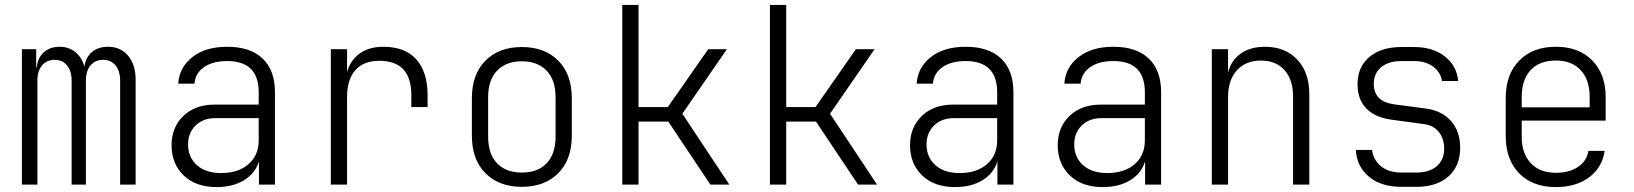

<svg xmlns="http://www.w3.org/2000/svg" viewBox="-20 -750 6640 780"><path d="M69 0V-550H127V-476H129Q133 -515 158 -537.5Q183 -560 222 -560Q260 -560 286.5 -538Q313 -516 323 -479Q328 -517 353.5 -538.5Q379 -560 419 -560Q470 -560 500.5 -523.5Q531 -487 531 -426V0H468V-423Q468 -461 449.5 -484Q431 -507 399 -507Q367 -507 348 -484.5Q329 -462 329 -423V0H271V-423Q271 -461 252.5 -484Q234 -507 202 -507Q170 -507 151 -484.5Q132 -462 132 -423V0Z M860 10Q775 10 726 -37.5Q677 -85 677 -160Q677 -233 725 -279Q773 -325 851 -325H1031V-375Q1031 -502 903 -502Q844 -502 808.5 -477Q773 -452 770 -410H704Q708 -476 761.5 -518Q815 -560 903 -560Q997 -560 1047 -512Q1097 -464 1097 -376V0H1032V-95Q1018 -47 972.5 -18.5Q927 10 860 10ZM878 -47Q948 -47 989.5 -83Q1031 -119 1031 -180V-270H854Q805 -270 774.5 -240Q744 -210 744 -164Q744 -111 780 -79Q816 -47 878 -47Z M1324 0V-550H1390V-457Q1403 -505 1441 -532.5Q1479 -560 1537 -560Q1626 -560 1671.5 -508.5Q1717 -457 1717 -364V-315H1651V-364Q1651 -503 1521 -503Q1457 -503 1423.5 -465Q1390 -427 1390 -356V0Z M2100 9Q2007 9 1952 -46.5Q1897 -102 1897 -199V-351Q1897 -448 1952 -503.5Q2007 -559 2100 -559Q2193 -559 2248 -503.5Q2303 -448 2303 -351V-199Q2303 -102 2248 -46.5Q2193 9 2100 9ZM2100 -49Q2165 -49 2201 -87Q2237 -125 2237 -195V-355Q2237 -425 2200.5 -463Q2164 -501 2100 -501Q2036 -501 1999.5 -463Q1963 -425 1963 -355V-195Q1963 -125 1999 -87Q2035 -49 2100 -49Z M2508 0V-730H2574V-315H2693L2857 -550H2933L2752 -288L2943 0H2866L2695 -256H2574V0Z M3108 0V-730H3174V-315H3293L3457 -550H3533L3352 -288L3543 0H3466L3295 -256H3174V0Z M3860 10Q3775 10 3726 -37.5Q3677 -85 3677 -160Q3677 -233 3725 -279Q3773 -325 3851 -325H4031V-375Q4031 -502 3903 -502Q3844 -502 3808.5 -477Q3773 -452 3770 -410H3704Q3708 -476 3761.5 -518Q3815 -560 3903 -560Q3997 -560 4047 -512Q4097 -464 4097 -376V0H4032V-95Q4018 -47 3972.5 -18.5Q3927 10 3860 10ZM3878 -47Q3948 -47 3989.5 -83Q4031 -119 4031 -180V-270H3854Q3805 -270 3774.5 -240Q3744 -210 3744 -164Q3744 -111 3780 -79Q3816 -47 3878 -47Z M4460 10Q4375 10 4326 -37.5Q4277 -85 4277 -160Q4277 -233 4325 -279Q4373 -325 4451 -325H4631V-375Q4631 -502 4503 -502Q4444 -502 4408.5 -477Q4373 -452 4370 -410H4304Q4308 -476 4361.5 -518Q4415 -560 4503 -560Q4597 -560 4647 -512Q4697 -464 4697 -376V0H4632V-95Q4618 -47 4572.5 -18.5Q4527 10 4460 10ZM4478 -47Q4548 -47 4589.5 -83Q4631 -119 4631 -180V-270H4454Q4405 -270 4374.5 -240Q4344 -210 4344 -164Q4344 -111 4380 -79Q4416 -47 4478 -47Z M4903 0V-550H4969V-455Q4981 -504 5020 -532Q5059 -560 5119 -560Q5201 -560 5250 -508Q5299 -456 5299 -368V0H5233V-358Q5233 -427 5198 -465.5Q5163 -504 5103 -504Q5041 -504 5005 -464.5Q4969 -425 4969 -356V0Z M5673 9Q5591 9 5541.5 -32Q5492 -73 5488 -141H5554Q5559 -100 5590.5 -74.5Q5622 -49 5673 -49H5734Q5787 -49 5817 -75Q5847 -101 5847 -146Q5847 -186 5825.5 -213.5Q5804 -241 5764 -246L5631 -264Q5566 -273 5530.5 -309.5Q5495 -346 5495 -408Q5495 -478 5543 -518.5Q5591 -559 5674 -559H5724Q5801 -559 5849.5 -521Q5898 -483 5904 -421H5838Q5833 -456 5802.5 -479Q5772 -502 5724 -502H5674Q5621 -502 5591 -477Q5561 -452 5561 -409Q5561 -337 5645 -326L5773 -309Q5839 -300 5875.5 -257.5Q5912 -215 5912 -150Q5912 -76 5864.5 -33.5Q5817 9 5734 9Z M6301 10Q6206 10 6151.5 -46Q6097 -102 6097 -198V-352Q6097 -448 6152 -504Q6207 -560 6301 -560Q6394 -560 6448.5 -504.5Q6503 -449 6503 -356V-260H6162V-194Q6162 -127 6198.5 -87.5Q6235 -48 6301 -48Q6354 -48 6390 -71.5Q6426 -95 6433 -137H6499Q6489 -69 6435.5 -29.5Q6382 10 6301 10ZM6162 -314H6438V-356Q6438 -425 6402 -464.5Q6366 -504 6301 -504Q6234 -504 6198 -465Q6162 -426 6162 -356Z"/></svg>

Font: JetBrains Mono NL ExtraLight
Style: Regular
Weight: 200
Designer: Philipp Nurullin, Konstantin Bulenkov
Foundry: JetBrains
Version: Version 2.304; ttfautohint (v1.8.4.7-5d5b)